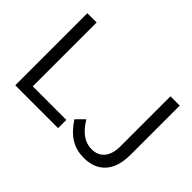

<svg xmlns="http://www.w3.org/2000/svg" viewBox="-127 -999 1318 1318"><g transform="rotate(45 532.0 -340.0)"><path d="M88 -700H178V-80H504V0H88ZM598 -180Q636 -118 677.5 -89Q719 -60 768 -60Q830 -60 862.5 -101Q895 -142 895 -215V-700H985V-222Q985 -104 929.5 -42Q874 20 773 20Q699 20 643.5 -14.5Q588 -49 540 -122Z"/></g></svg>

Font: Moderustic
Style: Regular
Weight: 400
Designer: Tural Alisoy
Foundry: TAFT Foundry
Version: Version 2.120